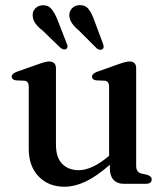

<svg xmlns="http://www.w3.org/2000/svg" viewBox="-20 -716 650 748"><path d="M92 -136.5V-378.5Q92 -399.5 75.5 -401.5L42 -403Q25.5 -405.5 25.5 -417.5Q25.5 -429 45.5 -436.5L128 -465.5Q157.5 -476.5 171 -476.5Q198 -476.5 198 -450V-152.5Q198 -102.5 222.2 -77.8Q246.5 -53 287 -53Q311.5 -53 340.2 -66Q369 -79 402 -106.5L405 -109V-378.5Q405 -399.5 388.5 -401.5L354.5 -403Q338.5 -405.5 338.5 -417.5Q338.5 -429 358.5 -436.5L440.5 -465.5Q471 -476.5 484.5 -476.5Q510.5 -476.5 510.5 -450V-70Q510.5 -45 530.5 -40L553 -35Q571 -29.5 571 -17Q571 0 547.5 0H460.5Q436.5 0 422.2 -15.5Q408 -31 408 -59V-74Q353.5 -27 311.8 -7.8Q270 11.5 231.5 11.5Q169 11.5 130.5 -28.5Q92 -68.5 92 -136.5ZM347.5 -636 381.5 -545Q387 -530 379.5 -524.5Q370.5 -518 357 -527.5L287.5 -597Q270.5 -611 260.8 -625Q251 -639 250 -656Q249.5 -671.5 260.5 -683.5Q271.5 -695.5 290.5 -696Q313 -696.5 325.5 -680Q338 -663.5 347.5 -636ZM204.5 -637.5 240 -546.5Q246.5 -532 239 -526Q230.5 -519 217 -528.5L146.5 -596.5Q129 -610 118.8 -623.5Q108.5 -637 107.5 -654Q105.5 -670 116.5 -682.2Q127.5 -694.5 146 -695.5Q168 -696.5 181 -680.5Q194 -664.5 204.5 -637.5Z"/></svg>

Font: Fraunces 9pt
Style: Regular
Weight: 400
Version: Version 1.000;[b76b70a41]